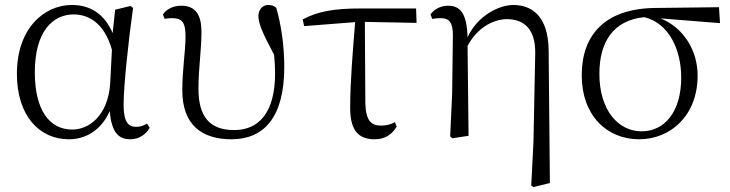

<svg xmlns="http://www.w3.org/2000/svg" viewBox="-20 -546 2936 772"><path d="M257 14C320 14 385 -18 421 -99C429 -15 455 14 504 14C539 14 566 -5 582 -32L571 -49C557 -41 546 -36 528 -36C495 -36 477 -56 477 -125C477 -199 496 -379 515 -514L505 -522L443 -507L433 -413C399 -492 341 -526 269 -526C159 -526 48 -434 48 -249C48 -82 137 14 257 14ZM430 -346 423 -210C414 -80 337 -25 271 -25C177 -25 120 -106 120 -255C120 -422 194 -488 276 -488C338 -488 400 -452 430 -346Z M911 14C1040 14 1123 -73 1123 -276C1123 -365 1110 -448 1091 -514C1084 -522 1072 -526 1058 -526C1036 -526 1019 -507 1019 -482C1019 -453 1034 -416 1082 -326C1085 -298 1086 -274 1086 -250C1086 -93 1020 -23 922 -23C822 -23 778 -78 778 -189C778 -276 790 -340 790 -418C790 -484 768 -523 709 -523C675 -523 650 -509 635 -488L642 -470C650 -472 661 -473 672 -473C713 -473 726 -455 726 -398C726 -342 713 -267 713 -183C713 -44 791 14 911 14Z M1486 14C1528 14 1556 -5 1575 -37L1568 -55C1552 -46 1535 -41 1512 -41C1474 -41 1451 -59 1449 -130L1447 -458L1655 -454L1653 -512H1433C1324 -512 1260 -501 1197 -468L1203 -441L1408 -457C1399 -344 1388 -221 1388 -111C1388 -20 1423 14 1486 14Z M2116 200 2125 206 2191 190 2186 -343C2185 -480 2119 -526 2044 -526C1988 -526 1900 -484 1860 -396C1857 -497 1828 -523 1781 -523C1748 -523 1724 -506 1711 -488L1718 -470C1730 -472 1740 -473 1751 -473C1787 -473 1801 -456 1801 -402L1798 -169L1790 3L1799 10L1864 0L1860 -361C1897 -433 1963 -469 2018 -469C2087 -469 2134 -429 2132 -330L2125 24Z M2550 14C2675 14 2785 -80 2785 -242C2785 -346 2726 -436 2636 -472L2875 -453L2871 -517L2615 -514C2414 -512 2319 -407 2319 -243C2319 -84 2418 14 2550 14ZM2571 -477C2668 -453 2719 -349 2719 -234C2719 -95 2651 -18 2560 -18C2465 -18 2390 -104 2390 -249C2390 -380 2448 -465 2571 -477Z"/></svg>

Font: Noto Serif HK Light
Style: Regular
Weight: 300
Designer: Ryoko NISHIZUKA 西塚涼子 (kana & ideographs); Frank Grießhammer (Latin, Greek & Cyrillic); Wenlong ZHANG 张文龙 (bopomofo); San
Foundry: Adobe
Version: Version 2.001;hotconv 1.1.0;makeotfexe 2.6.0